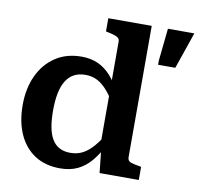

<svg xmlns="http://www.w3.org/2000/svg" viewBox="-84 -846 980 945"><g transform="rotate(10 406.0 -373.5)"><path d="M599 -101Q599 -83 616 -77Q633 -71 662 -67L668 -65V0H472L459 -121L452 -115V-652Q452 -665 445.5 -671Q439 -677 425 -681.5Q411 -686 391 -690L382 -692V-758H599ZM286 -549Q333 -549 369 -532.5Q405 -516 433.5 -484Q462 -452 483 -406L481 -336Q456 -379 431.5 -407.5Q407 -436 380.5 -450Q354 -464 320 -464Q288 -464 264 -451.5Q240 -439 224 -413.5Q208 -388 200.5 -350.5Q193 -313 193 -264Q193 -217 199.5 -181.5Q206 -146 220.5 -121.5Q235 -97 258 -85Q281 -73 312 -73Q347 -73 374.5 -87.5Q402 -102 428 -132.5Q454 -163 482 -210L483 -141Q458 -93 429.5 -59Q401 -25 363.5 -7Q326 11 276 11Q201 11 148.5 -23.5Q96 -58 68.5 -120Q41 -182 41 -264Q41 -347 70.5 -411Q100 -475 155 -512Q210 -549 286 -549ZM749 -575 812 -758H680L663 -596V-575Z"/></g></svg>

Font: Roboto Serif 20pt SemiBold
Style: Regular
Weight: 600
Version: Version 1.008